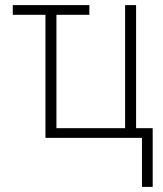

<svg xmlns="http://www.w3.org/2000/svg" viewBox="-20 -540 640 752"><path d="M536 192V0H158V-482H30V-520H330V-482H201V-38H470V-520H513V-38H578V192Z"/></svg>

Font: Iosevka Aile Extralight
Style: Regular
Weight: 200
Designer: Belleve Invis
Foundry: Belleve Invis
Version: Version 31.1.0; ttfautohint (v1.8.4)